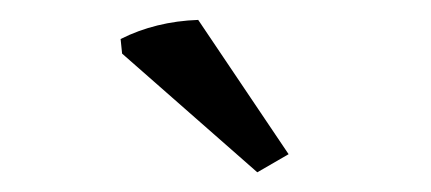

<svg xmlns="http://www.w3.org/2000/svg" viewBox="-20 -579 431 192"><path d="M237.3 -406.7 102.1 -525.4 100.6 -540Q135.7 -557.6 178.2 -559.1L268.6 -424.8Z"/></svg>

Font: Markazi Text
Style: Regular
Weight: 400
Designer: Borna Izadpanah (Arabic designer), Fiona Ross (Arabic design director) and Florian Runge (Latin designer)
Foundry: Borna Izadpanah and Florian Runge
Version: Version 1.000